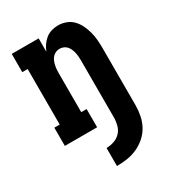

<svg xmlns="http://www.w3.org/2000/svg" viewBox="-183 -640 865 958"><g transform="rotate(-30 250.0 -160.5)"><path d="M206 217V113Q228 113 250 105.5Q272 98 287 82Q302 66 308 44Q314 22 314 0V-330Q314 -341 313 -352.5Q312 -364 309.5 -375Q307 -386 302.5 -396.5Q298 -407 290.5 -415.5Q283 -424 272 -428.5Q261 -433 250 -433Q239 -433 228 -428.5Q217 -424 209.5 -415.5Q202 -407 197.5 -396.5Q193 -386 190.5 -375Q188 -364 187 -352.5Q186 -341 186 -330V-105H217V0H31V-105H62V-425H31V-530H186V-453Q193 -471 204 -487Q215 -503 230 -515Q245 -527 264 -532.5Q283 -538 302 -538Q325 -538 347.5 -529.5Q370 -521 386 -504Q402 -487 412 -466Q422 -445 428 -422.5Q434 -400 436 -376.5Q438 -353 438 -330V0Q438 30 432 60Q426 90 411.5 116.5Q397 143 374 163Q351 183 323.5 195.5Q296 208 266 212.5Q236 217 206 217Z"/></g></svg>

Font: Iosevka Slab Extrabold
Style: Regular
Weight: 800
Monospace: yes
Designer: Belleve Invis
Foundry: Belleve Invis
Version: Version 11.1.1; ttfautohint (v1.8.3)